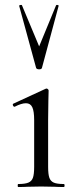

<svg xmlns="http://www.w3.org/2000/svg" viewBox="-20 -750 313 770"><path d="M53 -12Q80 -12 93.5 -17.5Q107 -23 112 -37Q117 -51 117 -81V-268Q117 -304 109.5 -320Q102 -336 84 -336Q66 -336 39 -322H38Q34 -322 32 -327Q30 -332 33 -334L163 -394L167 -395Q169 -395 172 -392.5Q175 -390 175 -387Q175 -380 174 -347Q173 -314 173 -269V-81Q173 -51 178 -37Q183 -23 196 -17.5Q209 -12 236 -12Q239 -12 239 -6Q239 0 236 0Q213 0 199 -1L145 -2L91 -1Q77 0 53 0Q51 0 51 -6Q51 -12 53 -12ZM68 -729 137 -564 205 -729Q207 -731 211.5 -730Q216 -729 215 -726L148 -477Q146 -472 137 -472Q128 -472 125 -477L57 -726Q56 -729 61.5 -730Q67 -731 68 -729Z"/></svg>

Font: Cormorant
Style: Regular
Weight: 400
Designer: Christian Thalmann (Catharsis Fonts)
Foundry: Catharsis Fonts
Version: Version 4.000